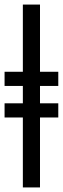

<svg xmlns="http://www.w3.org/2000/svg" viewBox="-20 -820 275 840"><path d="M80 -800V-506H0V-444H80V-368H0V-306H80V0H155V-306H235V-368H155V-444H235V-506H155V-800Z"/></svg>

Font: Sawarabi Gothic
Style: Regular
Weight: 400
Designer: mshio (mshio@users.sourceforge.jp)
Version: Version 20141215